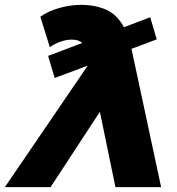

<svg xmlns="http://www.w3.org/2000/svg" viewBox="-83 -770 730 790"><path d="M392 0 328 -310 125 0H-63L278 -500L142 -449L115 -540L255 -593Q242 -607 212 -607Q190 -607 166 -598.5Q142 -590 122 -576L83 -701Q114 -724 160.5 -737Q207 -750 250 -750Q309 -750 354 -730Q399 -710 427 -658L535 -699L562 -608L458 -569L580 0Z"/></svg>

Font: Montserrat ExtraBold
Style: Italic
Weight: 800
Italic angle: -11.3°
Designer: Julieta Ulanovsky
Foundry: Julieta Ulanovsky
Version: Version 9.000; ttfautohint (v1.8.4.7-5d5b)